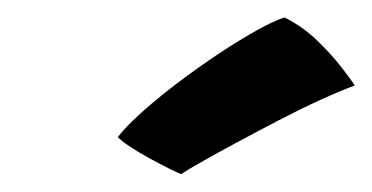

<svg xmlns="http://www.w3.org/2000/svg" viewBox="-20 -771 426 220"><path d="M306 -751Q327 -740.5 343.5 -724.5Q360 -708.5 371.2 -694Q382.5 -679.5 386.5 -673Q370 -667 347 -656.5Q324 -646 299.5 -633.2Q275 -620.5 252.2 -608.2Q229.5 -596 212.2 -586.2Q195 -576.5 187.5 -571.5Q183.5 -573 173.5 -578Q163.5 -583 151.5 -589.5Q139.5 -596 129.2 -602.8Q119 -609.5 115 -614Q128 -630.5 153.5 -652Q179 -673.5 208.8 -694.5Q238.5 -715.5 265 -731Q291.5 -746.5 306 -751Z"/></svg>

Font: Grandstander Thin SemiBold
Style: Italic
Weight: 600
Italic angle: -15°
Version: Version 1.200